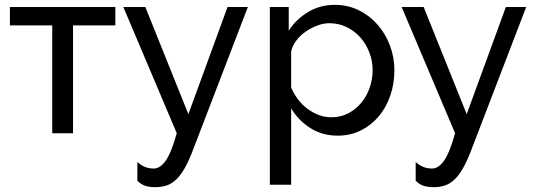

<svg xmlns="http://www.w3.org/2000/svg" viewBox="-20 -551 2214 794"><path d="M282 0H196V-446H21V-522H457V-446H282Z M548 119Q565 134 581.5 140Q598 146 616 146Q642 146 665 114Q688 82 711 0L490 -522H581L759 -79L921 -522H1005L777 72Q760 116 743.5 145Q727 174 708.5 191.5Q690 209 669 216Q648 223 623 223Q597 223 579.5 217Q562 211 548 196Z M1377 10Q1312 10 1262.5 -22Q1213 -54 1184 -103V213H1096V-522H1174V-424Q1205 -472 1254.5 -501.5Q1304 -531 1364 -531Q1418 -531 1463 -509Q1508 -487 1541 -449.5Q1574 -412 1592.5 -363Q1611 -314 1611 -261Q1611 -205 1594 -155.5Q1577 -106 1546 -69.5Q1515 -33 1472 -11.5Q1429 10 1377 10ZM1350 -66Q1389 -66 1420.5 -82.5Q1452 -99 1474.5 -126.5Q1497 -154 1509 -189Q1521 -224 1521 -261Q1521 -300 1507 -335.5Q1493 -371 1469 -397.5Q1445 -424 1412.5 -439.5Q1380 -455 1342 -455Q1318 -455 1292.5 -445.5Q1267 -436 1244.5 -420.5Q1222 -405 1205.5 -383.5Q1189 -362 1184 -338V-189Q1195 -163 1212 -140.5Q1229 -118 1251 -101.5Q1273 -85 1298 -75.5Q1323 -66 1350 -66Z M1699 119Q1716 134 1732.5 140Q1749 146 1767 146Q1793 146 1816 114Q1839 82 1862 0L1641 -522H1732L1910 -79L2072 -522H2156L1928 72Q1911 116 1894.5 145Q1878 174 1859.5 191.5Q1841 209 1820 216Q1799 223 1774 223Q1748 223 1730.5 217Q1713 211 1699 196Z"/></svg>

Font: PTCRaleway Medium
Style: Regular
Weight: 500
Designer: Matt McInerney, Pablo Impallari, Rodrigo Fuenzalida
Foundry: Matt McInerney, Pablo Impallari, Rodrigo Fuenzalida
Version: Version 3.000g; ttfautohint (v1.5) -l 8 -r 28 -G 28 -x 14 -D